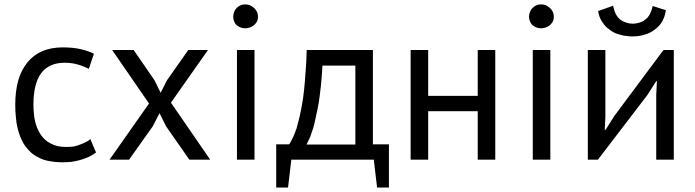

<svg xmlns="http://www.w3.org/2000/svg" viewBox="-20 -711 3096 855"><path d="M382.8 -91.8Q374 -84 362.3 -78.1Q350.6 -72.3 336.9 -67.4Q323.2 -61.5 307.6 -58.6Q292 -56.6 274.4 -56.6Q253.9 -56.6 236.3 -60.5Q218.8 -64.5 205.1 -72.3Q191.4 -79.1 179.7 -89.8Q168.9 -99.6 160.2 -113.3Q151.4 -127 145.5 -141.6Q139.6 -156.2 135.7 -172.9Q131.8 -189.5 130.9 -207Q128.9 -224.6 128.9 -244.1Q128.9 -337.9 163.1 -384.8Q198.2 -431.6 267.6 -431.6Q283.2 -431.6 297.9 -429.7Q312.5 -427.7 326.2 -423.8Q339.8 -419.9 351.6 -415Q364.3 -410.2 376 -404.3Q376 -404.3 376 -405.3Q376 -405.3 376 -406.2Q376 -406.2 377 -407.2Q377 -407.2 377 -408.2Q377 -408.2 377 -409.2Q377 -410.2 377.9 -411.1Q377.9 -411.1 377.9 -412.1Q377.9 -412.1 378.9 -413.1Q378.9 -413.1 378.9 -414.1Q378.9 -414.1 378.9 -415Q378.9 -415 379.9 -416Q379.9 -416 379.9 -417Q379.9 -417 379.9 -417Q379.9 -417 379.9 -418Q379.9 -418 380.9 -418.9Q380.9 -418.9 380.9 -420.9Q380.9 -420.9 381.8 -421.9Q381.8 -421.9 381.8 -422.9Q381.8 -422.9 381.8 -422.9Q381.8 -422.9 381.8 -423.8Q381.8 -423.8 382.8 -425.8Q382.8 -425.8 382.8 -426.8Q382.8 -426.8 383.8 -427.7Q383.8 -427.7 383.8 -427.7Q383.8 -428.7 383.8 -429.7Q383.8 -429.7 384.8 -430.7Q384.8 -430.7 384.8 -430.7Q384.8 -431.6 384.8 -432.6Q384.8 -432.6 385.7 -433.6Q385.7 -433.6 385.7 -433.6Q385.7 -434.6 385.7 -435.5Q385.7 -435.5 385.7 -435.5Q385.7 -436.5 386.7 -437.5Q386.7 -437.5 386.7 -438.5Q386.7 -438.5 387.7 -439.5Q387.7 -439.5 387.7 -440.4Q387.7 -440.4 387.7 -441.4Q387.7 -441.4 387.7 -441.4Q387.7 -441.4 388.7 -443.4Q388.7 -443.4 388.7 -444.3Q388.7 -444.3 389.6 -445.3Q389.6 -445.3 389.6 -446.3Q389.6 -446.3 389.6 -447.3Q389.6 -447.3 390.6 -448.2Q390.6 -448.2 390.6 -449.2Q390.6 -449.2 390.6 -450.2Q390.6 -450.2 391.6 -451.2Q391.6 -451.2 391.6 -452.1Q391.6 -452.1 391.6 -453.1Q391.6 -453.1 391.6 -453.1Q391.6 -453.1 392.6 -455.1Q392.6 -455.1 392.6 -456.1Q392.6 -456.1 393.6 -457Q393.6 -457 393.6 -458Q393.6 -458 393.6 -459Q393.6 -459 394.5 -460Q394.5 -460 394.5 -460.9Q394.5 -460.9 394.5 -460.9Q394.5 -460.9 395.5 -462.9Q395.5 -462.9 395.5 -463.9Q395.5 -463.9 395.5 -463.9Q395.5 -464.8 396.5 -465.8Q396.5 -465.8 396.5 -466.8Q396.5 -466.8 396.5 -467.8Q396.5 -467.8 397.5 -468.8Q397.5 -468.8 397.5 -469.7Q397.5 -469.7 397.5 -470.7Q397.5 -470.7 398.4 -471.7Q385.7 -478.5 370.1 -483.4Q355.5 -488.3 338.9 -492.2Q322.3 -496.1 302.7 -498Q283.2 -500 259.8 -500Q208 -500 168.9 -483.4Q129.9 -466.8 102.5 -433.6Q75.2 -400.4 61.5 -353.5Q47.9 -305.7 47.9 -244.1Q47.9 -214.8 50.8 -188.5Q52.7 -162.1 58.6 -138.7Q64.5 -115.2 73.2 -94.7Q82 -74.2 94.7 -57.6Q107.4 -41 123 -27.3Q139.6 -14.6 159.2 -5.9Q177.7 2.9 202.1 6.8Q226.6 11.7 254.9 11.7Q277.3 11.7 297.9 9.8Q318.4 6.8 338.9 1Q358.4 -4.9 376 -12.7Q393.6 -21.5 408.2 -32.2Q408.2 -32.2 407.2 -33.2Q407.2 -33.2 406.2 -34.2Q406.2 -34.2 406.2 -35.2Q406.2 -35.2 406.2 -36.1Q406.2 -36.1 405.3 -37.1Q405.3 -37.1 405.3 -38.1Q405.3 -38.1 404.3 -39.1Q404.3 -39.1 404.3 -40Q404.3 -40 404.3 -41Q404.3 -41 403.3 -42Q403.3 -42 403.3 -43Q403.3 -43 402.3 -43.9Q402.3 -43.9 402.3 -43.9Q402.3 -43.9 402.3 -44.9Q402.3 -44.9 401.4 -45.9Q401.4 -45.9 401.4 -47.9Q401.4 -47.9 400.4 -48.8Q400.4 -48.8 400.4 -49.8Q400.4 -49.8 399.4 -49.8Q399.4 -49.8 399.4 -50.8Q399.4 -50.8 398.4 -52.7Q398.4 -52.7 398.4 -53.7Q398.4 -53.7 398.4 -53.7Q398.4 -53.7 397.5 -55.7Q397.5 -55.7 397.5 -56.6Q397.5 -56.6 396.5 -56.6Q396.5 -56.6 396.5 -57.6Q396.5 -57.6 396.5 -58.6Q396.5 -58.6 396.5 -59.6Q396.5 -59.6 395.5 -59.6Q395.5 -59.6 395.5 -60.5Q395.5 -60.5 395.5 -61.5Q395.5 -61.5 394.5 -61.5Q394.5 -61.5 394.5 -62.5Q394.5 -62.5 394.5 -63.5Q394.5 -63.5 393.6 -63.5Q393.6 -63.5 393.6 -64.5Q393.6 -64.5 393.6 -65.4Q393.6 -65.4 392.6 -66.4Q392.6 -66.4 392.6 -67.4Q392.6 -67.4 392.6 -68.4Q392.6 -68.4 391.6 -69.3Q391.6 -69.3 391.6 -70.3Q391.6 -70.3 390.6 -71.3Q390.6 -71.3 390.6 -71.3Q390.6 -71.3 390.6 -72.3Q390.6 -72.3 390.6 -73.2Q390.6 -73.2 389.6 -74.2Q389.6 -74.2 389.6 -75.2Q389.6 -75.2 388.7 -76.2Q388.7 -76.2 388.7 -77.1Q388.7 -77.1 387.7 -78.1Q387.7 -78.1 387.7 -79.1Q387.7 -79.1 386.7 -80.1Q386.7 -80.1 386.7 -81.1Q386.7 -81.1 386.7 -82Q386.7 -82 385.7 -83Q385.7 -83 385.7 -84Q385.7 -84 384.8 -85Q384.8 -85 384.8 -86.9Q384.8 -86.9 383.8 -87.9Q383.8 -87.9 383.8 -88.9Q383.8 -88.9 382.8 -89.8Q382.8 -90.8 382.8 -91.8Z M467.8 0Q489.3 0 554.7 0Q581.1 -37.1 660.2 -148.4Q668 -163.1 690.4 -207Q698.2 -192.4 719.7 -148.4Q746.1 -111.3 823.2 0Q846.7 0 916 0Q872.1 -63.5 741.2 -253.9Q782.2 -312.5 906.2 -488.3Q883.8 -488.3 818.4 -488.3Q794.9 -454.1 723.6 -353.5Q716.8 -339.8 695.3 -297.9Q688.5 -311.5 668 -353.5Q644.5 -386.7 575.2 -488.3Q550.8 -488.3 479.5 -488.3Q520.5 -428.7 643.6 -250Q599.6 -187.5 467.8 0Z M1035.2 0Q1054.7 0 1113.3 0Q1113.3 -122.1 1113.3 -488.3Q1093.8 -488.3 1035.2 -488.3Q1035.2 -366.2 1035.2 0ZM1033.2 -599.6Q1041 -592.8 1050.8 -588.9Q1060.5 -585 1072.3 -585Q1084 -585 1093.8 -588.9Q1103.5 -592.8 1112.3 -599.6Q1120.1 -607.4 1125 -616.2Q1128.9 -625 1128.9 -636.7Q1128.9 -647.5 1125 -657.2Q1120.1 -667 1112.3 -674.8Q1103.5 -682.6 1093.8 -687.5Q1084 -691.4 1072.3 -691.4Q1060.5 -691.4 1050.8 -687.5Q1041 -682.6 1033.2 -674.8Q1025.4 -667 1022.5 -657.2Q1018.6 -647.5 1018.6 -636.7Q1018.6 -625 1022.5 -616.2Q1025.4 -607.4 1033.2 -599.6Z M1711.9 -68.4Q1694.3 -68.4 1640.6 -68.4Q1640.6 -173.8 1640.6 -488.3Q1567.4 -488.3 1345.7 -488.3Q1344.7 -436.5 1340.8 -391.6Q1337.9 -346.7 1334 -309.6Q1330.1 -272.5 1324.2 -241.2Q1318.4 -209 1312.5 -184.6Q1306.6 -160.2 1300.8 -139.6Q1293.9 -120.1 1288.1 -106.4Q1281.2 -92.8 1276.4 -83Q1271.5 -73.2 1267.6 -68.4Q1248 -68.4 1210 -68.4Q1210 -20.5 1210 124Q1222.7 124 1262.7 124Q1266.6 92.8 1277.3 0Q1369.1 0 1644.5 0Q1648.4 31.2 1659.2 124Q1672.9 124 1711.9 124Q1711.9 112.3 1711.9 87.9Q1711.9 64.5 1711.9 28.3Q1711.9 -7.8 1711.9 -32.2Q1711.9 -55.7 1711.9 -68.4ZM1345.7 -68.4Q1353.5 -84 1361.3 -101.6Q1368.2 -120.1 1375 -141.6Q1380.9 -163.1 1385.7 -186.5Q1390.6 -209 1395.5 -232.4Q1400.4 -257.8 1403.3 -281.2Q1406.2 -305.7 1409.2 -330.1Q1411.1 -354.5 1413.1 -376Q1415 -398.4 1416 -418.9Q1464.8 -418.9 1562.5 -418.9Q1562.5 -331.1 1562.5 -67.4Q1560.5 -67.4 1552.7 -67.4Q1552.7 -67.4 1551.8 -67.4Q1551.8 -67.4 1550.8 -67.4Q1550.8 -67.4 1549.8 -67.4Q1549.8 -67.4 1548.8 -67.4Q1548.8 -67.4 1547.9 -67.4Q1547.9 -67.4 1546.9 -67.4Q1546.9 -67.4 1545.9 -67.4Q1545.9 -67.4 1544.9 -67.4Q1544.9 -67.4 1543 -67.4Q1543 -67.4 1542 -67.4Q1542 -67.4 1541 -67.4Q1541 -67.4 1540 -67.4Q1540 -67.4 1539.1 -67.4Q1539.1 -67.4 1538.1 -67.4Q1538.1 -67.4 1537.1 -67.4Q1537.1 -67.4 1536.1 -67.4Q1536.1 -67.4 1535.2 -67.4Q1535.2 -67.4 1534.2 -67.4Q1534.2 -67.4 1533.2 -67.4Q1533.2 -67.4 1532.2 -67.4Q1532.2 -67.4 1531.2 -67.4Q1531.2 -67.4 1530.3 -67.4Q1529.3 -67.4 1528.3 -67.4Q1528.3 -67.4 1527.3 -67.4Q1527.3 -67.4 1526.4 -67.4Q1526.4 -67.4 1525.4 -67.4Q1525.4 -67.4 1524.4 -67.4Q1524.4 -67.4 1523.4 -67.4Q1523.4 -67.4 1522.5 -67.4Q1522.5 -67.4 1521.5 -67.4Q1521.5 -67.4 1520.5 -67.4Q1520.5 -67.4 1519.5 -67.4Q1518.6 -67.4 1517.6 -67.4Q1517.6 -67.4 1516.6 -67.4Q1516.6 -67.4 1515.6 -67.4Q1515.6 -67.4 1514.6 -67.4Q1514.6 -67.4 1513.7 -67.4Q1513.7 -67.4 1512.7 -67.4Q1512.7 -67.4 1511.7 -67.4Q1511.7 -67.4 1510.7 -67.4Q1510.7 -67.4 1509.8 -67.4Q1509.8 -67.4 1507.8 -67.4Q1507.8 -67.4 1506.8 -67.4Q1506.8 -67.4 1505.9 -67.4Q1505.9 -67.4 1504.9 -67.4Q1504.9 -67.4 1503.9 -67.4Q1503.9 -67.4 1502.9 -67.4Q1502.9 -67.4 1502 -67.4Q1502 -67.4 1501 -67.4Q1501 -67.4 1500 -67.4Q1500 -67.4 1498 -67.4Q1498 -67.4 1497.1 -67.4Q1497.1 -67.4 1496.1 -67.4Q1496.1 -67.4 1495.1 -67.4Q1495.1 -67.4 1494.1 -67.4Q1494.1 -67.4 1493.2 -67.4Q1493.2 -67.4 1492.2 -67.4Q1492.2 -67.4 1490.2 -67.4Q1490.2 -67.4 1489.3 -67.4Q1489.3 -67.4 1488.3 -67.4Q1488.3 -67.4 1487.3 -67.4Q1487.3 -67.4 1486.3 -67.4Q1486.3 -67.4 1485.4 -67.4Q1485.4 -67.4 1484.4 -67.4Q1484.4 -67.4 1483.4 -67.4Q1482.4 -67.4 1481.4 -67.4Q1481.4 -67.4 1480.5 -67.4Q1480.5 -67.4 1479.5 -67.4Q1479.5 -67.4 1478.5 -67.4Q1478.5 -67.4 1477.5 -67.4Q1477.5 -67.4 1476.6 -67.4Q1476.6 -67.4 1475.6 -67.4Q1475.6 -67.4 1474.6 -67.4Q1473.6 -67.4 1472.7 -67.4Q1472.7 -67.4 1471.7 -67.4Q1471.7 -67.4 1470.7 -67.4Q1470.7 -67.4 1469.7 -67.4Q1469.7 -67.4 1468.8 -67.4Q1468.8 -67.4 1467.8 -67.4Q1467.8 -67.4 1466.8 -67.4Q1466.8 -67.4 1465.8 -67.4Q1465.8 -67.4 1464.8 -67.4Q1464.8 -67.4 1463.9 -67.4Q1463.9 -67.4 1462.9 -67.4Q1462.9 -67.4 1461.9 -67.4Q1461.9 -67.4 1460.9 -67.4Q1460.9 -67.4 1460 -67.4Q1460 -67.4 1459 -67.4Q1459 -67.4 1458 -67.4Q1458 -67.4 1457 -67.4Q1457 -67.4 1456.1 -67.4Q1456.1 -67.4 1455.1 -67.4Q1455.1 -67.4 1454.1 -67.4Q1454.1 -67.4 1453.1 -67.4Q1453.1 -67.4 1452.1 -67.4Q1452.1 -67.4 1451.2 -67.4Q1451.2 -67.4 1450.2 -67.4Q1450.2 -67.4 1449.2 -67.4Q1449.2 -67.4 1448.2 -67.4Q1448.2 -67.4 1447.3 -67.4Q1447.3 -67.4 1446.3 -67.4Q1446.3 -67.4 1445.3 -67.4Q1445.3 -67.4 1444.3 -67.4Q1443.4 -67.4 1442.4 -67.4Q1442.4 -67.4 1441.4 -67.4Q1441.4 -67.4 1440.4 -67.4Q1440.4 -67.4 1439.5 -67.4Q1439.5 -67.4 1438.5 -67.4Q1438.5 -67.4 1437.5 -67.4Q1437.5 -67.4 1436.5 -67.4Q1436.5 -67.4 1435.5 -67.4Q1435.5 -67.4 1434.6 -67.4Q1434.6 -67.4 1433.6 -67.4Q1433.6 -67.4 1432.6 -67.4Q1432.6 -67.4 1431.6 -67.4Q1431.6 -67.4 1430.7 -67.4Q1430.7 -67.4 1429.7 -67.4Q1429.7 -67.4 1428.7 -67.4Q1428.7 -67.4 1427.7 -67.4Q1427.7 -67.4 1426.8 -67.4Q1426.8 -67.4 1425.8 -67.4Q1425.8 -67.4 1424.8 -67.4Q1424.8 -67.4 1423.8 -67.4Q1423.8 -67.4 1422.9 -67.4Q1422.9 -67.4 1421.9 -67.4Q1421.9 -67.4 1420.9 -67.4Q1420.9 -67.4 1419.9 -67.4Q1419.9 -67.4 1418.9 -67.4Q1418.9 -67.4 1418 -67.4Q1418 -67.4 1417 -67.4Q1417 -67.4 1416 -67.4Q1416 -67.4 1415 -67.4Q1415 -67.4 1414.1 -67.4Q1414.1 -67.4 1413.1 -67.4Q1413.1 -67.4 1412.1 -67.4Q1412.1 -67.4 1411.1 -67.4Q1411.1 -67.4 1410.2 -67.4Q1410.2 -67.4 1409.2 -67.4Q1409.2 -67.4 1408.2 -67.4Q1408.2 -67.4 1407.2 -67.4Q1407.2 -67.4 1406.2 -67.4Q1406.2 -67.4 1405.3 -67.4Q1405.3 -67.4 1404.3 -67.4Q1404.3 -67.4 1403.3 -67.4Q1403.3 -67.4 1402.3 -67.4Q1402.3 -67.4 1401.4 -67.4Q1401.4 -67.4 1400.4 -67.4Q1400.4 -67.4 1399.4 -67.4Q1399.4 -67.4 1398.4 -67.4Q1398.4 -67.4 1397.5 -67.4Q1397.5 -67.4 1396.5 -67.4Q1396.5 -67.4 1395.5 -67.4Q1395.5 -67.4 1394.5 -67.4Q1394.5 -67.4 1393.6 -67.4Q1393.6 -67.4 1392.6 -67.4Q1392.6 -67.4 1391.6 -67.4Q1391.6 -67.4 1390.6 -67.4Q1390.6 -67.4 1389.6 -67.4Q1389.6 -67.4 1388.7 -67.4Q1388.7 -67.4 1387.7 -67.4Q1387.7 -67.4 1386.7 -67.4Q1386.7 -67.4 1385.7 -67.4Q1385.7 -67.4 1384.8 -67.4Q1384.8 -67.4 1383.8 -67.4Q1383.8 -67.4 1382.8 -67.4Q1382.8 -67.4 1381.8 -67.4Q1381.8 -67.4 1380.9 -67.4Q1380.9 -67.4 1379.9 -67.4Q1379.9 -67.4 1378.9 -67.4Q1378.9 -67.4 1377.9 -67.4Q1377.9 -67.4 1377 -67.4Q1377 -67.4 1376 -67.4Q1376 -67.4 1375 -67.4Q1375 -67.4 1374 -67.4Q1374 -67.4 1373 -67.4Q1373 -67.4 1372.1 -67.4Q1372.1 -67.4 1371.1 -67.4Q1371.1 -67.4 1370.1 -67.4Q1370.1 -67.4 1369.1 -67.4Q1369.1 -67.4 1368.2 -67.4Q1368.2 -67.4 1368.2 -67.4Q1368.2 -67.4 1367.2 -67.4Q1367.2 -67.4 1366.2 -67.4Q1366.2 -67.4 1365.2 -67.4Q1365.2 -67.4 1364.3 -67.4Q1364.3 -67.4 1363.3 -67.4Q1363.3 -67.4 1362.3 -67.4Q1362.3 -67.4 1361.3 -67.4Q1361.3 -67.4 1360.4 -67.4Q1360.4 -67.4 1359.4 -67.4Q1359.4 -67.4 1358.4 -67.4Q1358.4 -67.4 1357.4 -67.4Q1357.4 -67.4 1356.4 -67.4Q1356.4 -67.4 1355.5 -67.4Q1354.5 -67.4 1353.5 -67.4Q1353.5 -67.4 1352.5 -67.4Q1352.5 -67.4 1351.6 -67.4Q1351.6 -67.4 1350.6 -67.4Q1350.6 -67.4 1349.6 -67.4Q1349.6 -67.4 1348.6 -67.4Q1348.6 -67.4 1347.7 -67.4Q1347.7 -67.4 1346.7 -67.4Q1346.7 -67.4 1345.7 -67.4Q1345.7 -67.4 1345.7 -68.4Z M2107.4 0Q2127 0 2185.5 0Q2185.5 -122.1 2185.5 -488.3Q2166 -488.3 2107.4 -488.3Q2107.4 -437.5 2107.4 -284.2Q2051.8 -284.2 1886.7 -284.2Q1886.7 -335 1886.7 -488.3Q1867.2 -488.3 1808.6 -488.3Q1808.6 -366.2 1808.6 0Q1828.1 0 1886.7 0Q1886.7 -53.7 1886.7 -215.8Q1941.4 -215.8 2107.4 -215.8Q2107.4 -162.1 2107.4 0Z M2352.5 0Q2372.1 0 2430.7 0Q2430.7 -122.1 2430.7 -488.3Q2411.1 -488.3 2352.5 -488.3Q2352.5 -366.2 2352.5 0ZM2350.6 -599.6Q2358.4 -592.8 2368.2 -588.9Q2377.9 -585 2389.6 -585Q2401.4 -585 2411.1 -588.9Q2420.9 -592.8 2429.7 -599.6Q2437.5 -607.4 2442.4 -616.2Q2446.3 -625 2446.3 -636.7Q2446.3 -647.5 2442.4 -657.2Q2437.5 -667 2429.7 -674.8Q2420.9 -682.6 2411.1 -687.5Q2401.4 -691.4 2389.6 -691.4Q2377.9 -691.4 2368.2 -687.5Q2358.4 -682.6 2350.6 -674.8Q2342.8 -667 2339.8 -657.2Q2335.9 -647.5 2335.9 -636.7Q2335.9 -625 2339.8 -616.2Q2342.8 -607.4 2350.6 -599.6Z M2902.3 0Q2921.9 0 2980.5 0Q2980.5 -122.1 2980.5 -488.3Q2968.8 -488.3 2934.6 -488.3Q2879.9 -414.1 2714.8 -193.4Q2705.1 -178.7 2676.8 -132.8Q2675.8 -132.8 2672.9 -132.8Q2673.8 -147.5 2675.8 -190.4Q2675.8 -264.6 2675.8 -488.3Q2656.2 -488.3 2597.7 -488.3Q2597.7 -366.2 2597.7 0Q2608.4 0 2642.6 0Q2697.3 -72.3 2862.3 -287.1Q2872.1 -302.7 2902.3 -349.6Q2903.3 -349.6 2905.3 -349.6Q2904.3 -335 2902.3 -289.1Q2902.3 -216.8 2902.3 0ZM2643.6 -662.1Q2645.5 -647.5 2650.4 -634.8Q2656.2 -621.1 2663.1 -611.3Q2669.9 -600.6 2678.7 -591.8Q2688.5 -583 2698.2 -576.2Q2708 -568.4 2719.7 -563.5Q2731.4 -558.6 2744.1 -555.7Q2756.8 -551.8 2770.5 -550.8Q2783.2 -548.8 2796.9 -548.8Q2825.2 -548.8 2850.6 -556.6Q2875 -563.5 2895.5 -579.1Q2916 -593.8 2928.7 -615.2Q2941.4 -637.7 2945.3 -666Q2945.3 -666 2944.3 -666Q2944.3 -666 2943.4 -666Q2943.4 -666 2942.4 -667Q2942.4 -667 2941.4 -667Q2940.4 -667 2939.5 -668Q2939.5 -668 2938.5 -668Q2938.5 -668 2937.5 -668Q2937.5 -668 2936.5 -668Q2936.5 -668 2935.5 -668.9Q2935.5 -668.9 2934.6 -668.9Q2934.6 -668.9 2933.6 -668.9Q2933.6 -668.9 2933.6 -669.9Q2933.6 -669.9 2932.6 -669.9Q2932.6 -669.9 2931.6 -669.9Q2931.6 -669.9 2929.7 -670.9Q2929.7 -670.9 2928.7 -670.9Q2928.7 -670.9 2927.7 -670.9Q2927.7 -670.9 2927.7 -670.9Q2926.8 -670.9 2925.8 -671.9Q2925.8 -671.9 2924.8 -671.9Q2924.8 -671.9 2923.8 -671.9Q2923.8 -671.9 2923.8 -672.9Q2923.8 -672.9 2922.9 -672.9Q2922.9 -672.9 2921.9 -672.9Q2921.9 -672.9 2920.9 -672.9Q2920.9 -672.9 2920.9 -673.8Q2920.9 -673.8 2919.9 -673.8Q2919.9 -673.8 2918.9 -673.8Q2918.9 -673.8 2918 -673.8Q2918 -673.8 2917 -674.8Q2917 -674.8 2916 -674.8Q2916 -674.8 2915 -674.8Q2915 -674.8 2914.1 -675.8Q2914.1 -675.8 2914.1 -675.8Q2914.1 -675.8 2913.1 -675.8Q2913.1 -675.8 2912.1 -675.8Q2912.1 -675.8 2911.1 -676.8Q2911.1 -676.8 2911.1 -676.8Q2911.1 -676.8 2909.2 -676.8Q2909.2 -676.8 2908.2 -677.7Q2908.2 -677.7 2908.2 -677.7Q2908.2 -677.7 2906.2 -677.7Q2906.2 -677.7 2905.3 -678.7Q2905.3 -678.7 2904.3 -678.7Q2904.3 -678.7 2903.3 -678.7Q2903.3 -678.7 2902.3 -679.7Q2902.3 -679.7 2901.4 -679.7Q2901.4 -679.7 2900.4 -679.7Q2900.4 -679.7 2899.4 -679.7Q2899.4 -679.7 2899.4 -680.7Q2899.4 -680.7 2898.4 -680.7Q2898.4 -680.7 2897.5 -680.7Q2897.5 -680.7 2896.5 -680.7Q2896.5 -680.7 2895.5 -681.6Q2895.5 -681.6 2894.5 -681.6Q2894.5 -681.6 2894.5 -681.6Q2894.5 -681.6 2893.6 -682.6Q2893.6 -682.6 2892.6 -682.6Q2892.6 -682.6 2891.6 -682.6Q2891.6 -682.6 2890.6 -682.6Q2890.6 -682.6 2889.6 -683.6Q2889.6 -683.6 2888.7 -683.6Q2888.7 -683.6 2887.7 -683.6Q2887.7 -683.6 2886.7 -684.6Q2881.8 -663.1 2874 -648.4Q2866.2 -632.8 2853.5 -624Q2841.8 -614.3 2828.1 -610.4Q2813.5 -605.5 2797.9 -605.5Q2782.2 -605.5 2768.6 -610.4Q2754.9 -614.3 2743.2 -623Q2731.4 -631.8 2722.7 -647.5Q2714.8 -663.1 2710 -685.5Q2709 -685.5 2708 -684.6Q2708 -684.6 2707 -684.6Q2707 -684.6 2706.1 -683.6Q2706.1 -683.6 2705.1 -683.6Q2705.1 -683.6 2704.1 -683.6Q2704.1 -683.6 2703.1 -682.6Q2703.1 -682.6 2702.1 -682.6Q2702.1 -682.6 2701.2 -682.6Q2701.2 -682.6 2700.2 -681.6Q2700.2 -681.6 2700.2 -681.6Q2700.2 -681.6 2699.2 -681.6Q2699.2 -681.6 2698.2 -680.7Q2698.2 -680.7 2697.3 -680.7Q2697.3 -680.7 2695.3 -679.7Q2695.3 -679.7 2694.3 -679.7Q2694.3 -679.7 2693.4 -679.7Q2693.4 -679.7 2692.4 -678.7Q2692.4 -678.7 2692.4 -678.7Q2692.4 -678.7 2691.4 -678.7Q2690.4 -678.7 2689.5 -677.7Q2689.5 -677.7 2688.5 -677.7Q2688.5 -677.7 2687.5 -677.7Q2687.5 -677.7 2687.5 -676.8Q2687.5 -676.8 2686.5 -676.8Q2686.5 -676.8 2684.6 -676.8Q2684.6 -676.8 2683.6 -675.8Q2683.6 -675.8 2683.6 -675.8Q2682.6 -675.8 2681.6 -675.8Q2681.6 -675.8 2680.7 -674.8Q2680.7 -674.8 2680.7 -674.8Q2679.7 -674.8 2678.7 -673.8Q2678.7 -673.8 2678.7 -673.8Q2678.7 -673.8 2676.8 -673.8Q2676.8 -673.8 2675.8 -672.9Q2675.8 -672.9 2674.8 -672.9Q2674.8 -672.9 2673.8 -672.9Q2673.8 -672.9 2672.9 -671.9Q2672.9 -671.9 2672.9 -671.9Q2671.9 -671.9 2670.9 -671.9Q2670.9 -671.9 2670.9 -670.9Q2670.9 -670.9 2669.9 -670.9Q2669.9 -670.9 2668.9 -670.9Q2668.9 -670.9 2668 -670.9Q2668 -670.9 2668 -669.9Q2668 -669.9 2667 -669.9Q2667 -669.9 2666 -669.9Q2666 -669.9 2665 -669.9Q2665 -669.9 2664.1 -668.9Q2664.1 -668.9 2663.1 -668.9Q2663.1 -668.9 2662.1 -668Q2662.1 -668 2661.1 -668Q2661.1 -668 2660.2 -668Q2660.2 -668 2659.2 -667Q2659.2 -667 2659.2 -667Q2659.2 -667 2658.2 -667Q2658.2 -667 2657.2 -667Q2657.2 -667 2656.2 -666Q2656.2 -666 2655.3 -666Q2655.3 -666 2654.3 -666Q2654.3 -666 2653.3 -665Q2653.3 -665 2653.3 -665Q2653.3 -665 2651.4 -665Q2651.4 -665 2650.4 -664.1Q2650.4 -664.1 2650.4 -664.1Q2650.4 -664.1 2648.4 -663.1Q2648.4 -663.1 2647.5 -663.1Q2647.5 -663.1 2646.5 -663.1Q2646.5 -663.1 2645.5 -663.1Q2645.5 -663.1 2644.5 -662.1Q2644.5 -662.1 2643.6 -662.1Q2643.6 -662.1 2643.6 -662.1Z"/></svg>

Font: Aptus Gothic JP
Style: Medium
Weight: 400
Designer: Fuminori Ogawa / Motoya
Version: Version 1